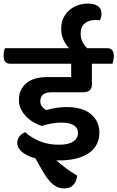

<svg xmlns="http://www.w3.org/2000/svg" viewBox="-54 -885 658 1076"><path d="M398 -695Q398 -670 409 -649Q420 -628 434 -615H547Q584 -615 584 -571Q584 -562 581.5 -549Q579 -536 576 -528H461V-412Q461 -368 412 -368H237Q201 -368 186.5 -354.5Q172 -341 172 -319Q172 -300 181.5 -288Q191 -276 204 -268Q230 -275 258 -280Q286 -285 318 -285Q409 -285 456 -245Q503 -205 503 -142Q503 -103 486.5 -73.5Q470 -44 440 -24.5Q410 -5 368.5 4.5Q327 14 278 14Q273 14 269.5 14Q266 14 261 13Q287 36 315.5 57.5Q344 79 378 99Q376 130 357.5 150.5Q339 171 305 171Q270 171 241.5 147Q213 123 184 72L144 2Q98 -10 70.5 -32.5Q43 -55 43 -84Q43 -107 56 -122Q69 -137 87 -144Q119 -115 166.5 -94.5Q214 -74 277 -74Q330 -74 356.5 -92Q383 -110 383 -139Q383 -198 287 -198Q260 -198 232 -192.5Q204 -187 180 -179Q159 -186 136.5 -198.5Q114 -211 95.5 -229Q77 -247 64.5 -271Q52 -295 52 -325Q52 -382 92 -417.5Q132 -453 211 -453H345V-528H2Q-34 -528 -34 -573Q-34 -582 -32 -594.5Q-30 -607 -26 -615H333Q313 -636 301 -663.5Q289 -691 289 -725Q289 -757 301 -783Q313 -809 333.5 -827Q354 -845 381 -855Q408 -865 438 -865Q475 -865 495 -850.5Q515 -836 515 -808Q515 -797 512 -787Q509 -777 505 -771Q498 -772 493 -772.5Q488 -773 480 -773Q445 -773 421.5 -754.5Q398 -736 398 -695Z"/></svg>

Font: Baloo 2 SemiBold
Style: Regular
Weight: 600
Designer: Sarang Kulkarni and Ek Type
Foundry: Ek Type
Version: Version 1.640;hotconv 1.0.111;makeotfexe 2.5.65597; ttfautoh